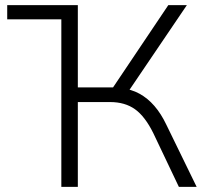

<svg xmlns="http://www.w3.org/2000/svg" viewBox="-20 -725 799 745"><path d="M8 -650V-705H282V-650ZM218 0V-705H282V-386H432L408 -370L633 -705H705L472 -361L450 -383Q489 -379 521 -361.5Q553 -344 579 -314Q605 -284 625 -242L743 0H674L575 -208Q543 -273 504 -301Q465 -329 407 -329H282V0Z"/></svg>

Font: Nunito Sans 11pt Light
Style: Regular
Weight: 300
Version: Version 3.101;gftools[0.9.27]